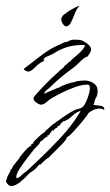

<svg xmlns="http://www.w3.org/2000/svg" viewBox="-70 -353 373 649"><path d="M-32 276Q-37 276 -42 271.5Q-47 267 -49 262H-50Q-48 249 -41 236.5Q-34 224 -33 220H-36L-33 218L-31 219Q-29 216 -26.5 210Q-24 204 -21 203L-20 201L-9 187H-8Q-6 182 3 170.5Q12 159 22 149Q32 139 36 139L37 137V136H35Q33 134 42 132L44 126Q47 123 55 115Q63 107 71.5 100Q80 93 83 93V89Q89 86 100 75Q111 64 115 64Q118 60 128.5 53.5Q139 47 140 45Q141 44 149 39Q157 34 165.5 28.5Q174 23 177 22Q185 17 193.5 15.5Q202 14 209 9Q215 4 220.5 -8Q226 -20 230 -33.5Q234 -47 234 -54Q234 -59 232.5 -63Q231 -67 225 -67Q208 -67 185 -59Q162 -51 140 -40Q118 -29 103 -20Q96 -16 88.5 -9Q81 -2 73 0Q72 1 70 1Q63 1 53 -6Q43 -13 43 -21Q43 -24 53.5 -36Q64 -48 78.5 -63Q93 -78 105.5 -90Q118 -102 122 -105Q126 -108 129 -111.5Q132 -115 136 -118Q139 -120 142 -122.5Q145 -125 147 -128Q147 -128 147.5 -128.5Q148 -129 148 -130Q152 -132 158 -138.5Q164 -145 167 -145Q171 -151 183 -160.5Q195 -170 205.5 -181Q216 -192 217 -200Q215 -201 210 -201Q181 -201 157.5 -194Q134 -187 109 -171Q104 -168 91 -163Q78 -158 77 -150H81L78 -147L67 -141Q60 -137 47 -124Q34 -111 26 -111Q22 -111 17.5 -113.5Q13 -116 10 -118Q13 -123 17.5 -126Q22 -129 26 -132Q52 -153 78 -172Q104 -191 135 -204Q140 -206 145.5 -209Q151 -212 158 -212Q169 -219 182 -219Q187 -219 191.5 -218.5Q196 -218 200 -218Q209 -217 223.5 -206.5Q238 -196 238 -186Q238 -180 233.5 -173Q229 -166 225 -161H222Q210 -154 206.5 -150Q203 -146 194 -138Q188 -132 181 -126.5Q174 -121 167 -116Q148 -102 130.5 -87Q113 -72 96 -55L95 -54Q91 -52 86.5 -47.5Q82 -43 80 -39V-36H81Q83 -38 94.5 -43Q106 -48 118 -53Q130 -58 132 -58Q138 -63 155.5 -69Q173 -75 180 -75Q185 -78 197 -79.5Q209 -81 215 -81Q232 -81 246 -72Q260 -63 260 -45Q260 -32 254.5 -22.5Q249 -13 248 -2L245 -1L246 0V1Q251 3 262.5 3.5Q274 4 280 9Q282 10 282.5 14.5Q283 19 281 18Q276 14 267 14Q255 14 243 20Q231 26 228 31Q225 37 211.5 53.5Q198 70 184 85.5Q170 101 165 105Q164 106 162 107Q160 108 158 110Q155 111 154.5 114.5Q154 118 152 120Q149 124 145.5 128Q142 132 139 135Q128 146 116.5 157.5Q105 169 94 180Q93 181 90 182.5Q87 184 85 186Q80 190 75.5 194.5Q71 199 66 204L63 203Q59 207 55.5 211.5Q52 216 47 220Q43 224 37.5 227Q32 230 28 234Q20 244 1 260Q-18 276 -32 276ZM-13 249Q-8 249 -0.5 242.5Q7 236 10 233H9Q15 230 25 221Q35 212 45.5 201.5Q56 191 62 186Q95 155 132 115.5Q169 76 193 38Q195 34 198 30Q201 26 202 22H201Q188 27 182 32Q176 37 166 46Q165 47 163 48Q161 49 160 51Q156 51 155 53L153 52V53L151 56Q150 57 149.5 56.5Q149 56 149 56Q142 56 142 60H139L137 61V62L138 61H139L140 62Q135 63 133 70Q132 71 129 72Q126 73 125 75L123 74Q123 74 123 74.5Q123 75 123 74L124 78Q120 79 116 82Q112 85 111 89L107 88L108 85L105 88L106 91L103 92L95 104L89 106V107H90L91 109H90Q89 110 86 111Q83 112 81 113V114Q80 115 74 120.5Q68 126 66 126Q64 133 56.5 140Q49 147 44 153Q38 161 23.5 179.5Q9 198 -3 216.5Q-15 235 -15 245Q-15 249 -13 249ZM153 -264Q148 -264 142.5 -272.5Q137 -281 137 -288Q137 -293 142 -299.5Q147 -306 152 -307Q156 -312 170 -320Q184 -328 194 -332Q201 -334 197 -331L194 -328L190 -322Q185 -314 180 -300Q175 -287 169 -275.5Q163 -264 153 -264Z"/></svg>

Font: Qwitcher Grypen
Style: Regular
Weight: 400
Designer: Robert E. Leuschke
Foundry: Robert E. Leuschke
Version: Version 1.100; ttfautohint (v1.8.3)